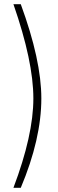

<svg xmlns="http://www.w3.org/2000/svg" viewBox="-20 -770 275 915"><path d="M79 125H44Q139 -126 139 -301Q139 -477 44 -750H79Q177 -483 177 -301Q177 -108 79 125Z"/></svg>

Font: Storia Sans Thin
Style: Regular
Weight: 100
Designer: Accademia di Belle Arti di Urbino and others
Foundry: Accademia di Belle Arti di Urbino and others.
Version: Version 60.001;May 25, 2020;FontCreator 12.0.0.2522 64-bit